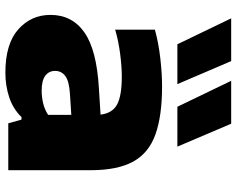

<svg xmlns="http://www.w3.org/2000/svg" viewBox="-101 -747 858 696"><g transform="rotate(90 328.0 -399.0)"><path d="M243.5 10.5Q139 10.5 86.5 -36.2Q34 -83 34 -153Q34 -231.5 97.5 -276Q161 -320.5 300 -328.5L395.5 -334.5Q390.5 -377 359.2 -394.2Q328 -411.5 257 -411.5Q221.5 -411.5 175 -405.5Q128.5 -399.5 87.5 -387.5V-531.5Q136.5 -545 192 -551.2Q247.5 -557.5 293 -557.5Q400 -557.5 467.2 -533.5Q534.5 -509.5 565.8 -452.8Q597 -396 597 -298V0H427L413.5 -48H404.5Q375 -17.5 333 -3.5Q291 10.5 243.5 10.5ZM237 -169.5Q237 -147.5 254.5 -134.2Q272 -121 309 -121Q330.5 -121 353.5 -126.2Q376.5 -131.5 396.5 -144.5V-228.5L319.5 -223.5Q273.5 -220.5 255.2 -206.5Q237 -192.5 237 -169.5ZM367 -613 273 -808H428.5L511.5 -613ZM140.5 -613 46.5 -808H201.5L285 -613Z"/></g></svg>

Font: Encode Sans Exp XBd
Style: Regular
Weight: 800
Width: 7
Designer: Multiple Designers
Foundry: Impallari Type
Version: Version 3.002; ttfautohint (v1.8.3) -l 8 -r 50 -G 200 -x 14 